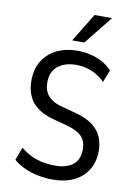

<svg xmlns="http://www.w3.org/2000/svg" viewBox="-100 -987 736 1058"><g transform="rotate(10 268.0 -457.5)"><path d="M271 9Q229 9 188 1Q147 -7 111.5 -23.5Q76 -40 50 -63L77 -135Q105 -112 136 -97Q167 -82 201.5 -75.5Q236 -69 271 -69Q335 -69 370.5 -97.5Q406 -126 406 -184Q406 -214 395 -235.5Q384 -257 361 -271.5Q338 -286 303 -296L212 -321Q134 -343 97.5 -389.5Q61 -436 61 -509Q61 -572 89 -618Q117 -664 167.5 -689Q218 -714 285 -714Q324 -714 359.5 -705Q395 -696 425 -679.5Q455 -663 478 -638L451 -569Q417 -603 376 -619.5Q335 -636 290 -636Q248 -636 216 -622Q184 -608 166.5 -581Q149 -554 149 -514Q149 -469 172.5 -440.5Q196 -412 243 -398L333 -374Q415 -352 454.5 -306.5Q494 -261 494 -190Q494 -129 466.5 -84Q439 -39 389 -15Q339 9 271 9ZM244 -765 341 -924H439L312 -765Z"/></g></svg>

Font: Nunito Sans 10pt Condensed Medium
Style: Regular
Weight: 500
Width: 3
Designer: Vernon Adams
Foundry: Vernon Adams
Version: Version 3.101;gftools[0.9.27]